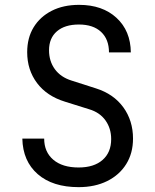

<svg xmlns="http://www.w3.org/2000/svg" viewBox="-20 -761 640 791"><path d="M304 10Q197 10 135.5 -43.5Q74 -97 72 -190H162Q162 -135 199.5 -103Q237 -71 304 -71Q367 -71 402.5 -102Q438 -133 438 -188Q438 -232 414.5 -265Q391 -298 347 -311L248 -342Q173 -365 132.5 -419Q92 -473 92 -546Q92 -605 118.5 -648.5Q145 -692 193 -716.5Q241 -741 306 -741Q402 -741 460 -687.5Q518 -634 519 -545H429Q429 -599 396.5 -629.5Q364 -660 305 -660Q247 -660 214.5 -632Q182 -604 182 -554Q182 -509 206 -476Q230 -443 275 -429L375 -397Q448 -374 488 -319Q528 -264 528 -190Q528 -130 500 -85Q472 -40 421.5 -15Q371 10 304 10Z"/></svg>

Font: Liga JetBrainsMono Nerd Font
Style: Regular
Weight: 400
Designer: Philipp Nurullin, Konstantin Bulenkov
Foundry: JetBrains
Version: Version 2.225; ttfautohint (v1.8.3)